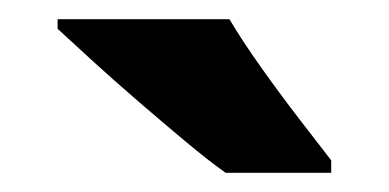

<svg xmlns="http://www.w3.org/2000/svg" viewBox="-20 -786 405 200"><path d="M219 -766Q232 -744 251.5 -716.5Q271 -689 291 -663Q311 -637 325 -619V-606H215Q198 -618 174 -638Q150 -658 124.5 -680Q99 -702 76.5 -722.5Q54 -743 40 -756V-766Z"/></svg>

Font: Noto Sans Devanagari SemiCondensed ExtraBold
Style: Regular
Weight: 800
Width: 4
Designer: Jelle Bosma - Monotype Design Team
Foundry: Monotype Imaging Inc.
Version: Version 2.004; ttfautohint (v1.8.4.7-5d5b)